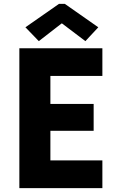

<svg xmlns="http://www.w3.org/2000/svg" viewBox="-20 -968 602 988"><path d="M79.6 0V-719.7H506.8V-577.1H239.3V-433.1H461.9V-294.9H239.3V-142.6H506.8V0ZM179.7 -756.3 110.8 -827.6 283.7 -948.2H313.5L485.8 -827.6L419.4 -756.3L299.3 -847.2H296.9Z"/></svg>

Font: Reddit Mono ExtraBold
Style: Regular
Weight: 800
Monospace: yes
Designer: Stephen Hutchings
Foundry: Reddit
Version: Version 1.014